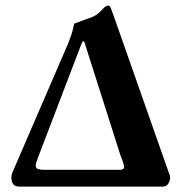

<svg xmlns="http://www.w3.org/2000/svg" viewBox="-20 -690 692 710"><path d="M22 -33Q22 -45 28 -57L231 -527Q245 -561 249.5 -581.5Q254 -602 255 -603Q273 -609 299 -619L318 -626Q337 -633 351 -647.5Q365 -662 367 -664Q372 -667 377.5 -669Q383 -671 386 -667Q390 -661 397 -641L604 -52Q609 -42 609 -34Q609 -21 602 -10.5Q595 0 583 0H51Q36 0 29 -9Q22 -18 22 -33ZM423 -62Q439 -62 439 -73Q439 -82 424 -120L296 -522Q292 -538 288 -538Q285 -538 279 -522L120 -106Q112 -85 112 -79Q112 -68 120.5 -65Q129 -62 144 -62Z"/></svg>

Font: EB Garamond
Style: Bold
Weight: 700
Designer: Georg Duffner and Octavio Pardo
Foundry: Georg Duffner
Version: Version 1.000; ttfautohint (v1.6)